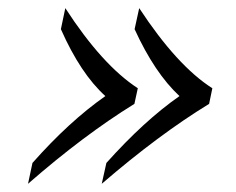

<svg xmlns="http://www.w3.org/2000/svg" viewBox="-20 -449 576 468"><path d="M48.3 -1 59.1 -51.8Q148.4 -152.8 236.8 -214.8Q176.3 -269.5 128.4 -377.9L139.2 -429.2Q229 -290.5 315.9 -233.9L307.6 -195.8Q184.1 -119.6 48.3 -1ZM228 -1 239.3 -51.8Q331.5 -154.8 417.5 -214.8Q356.9 -271 308.1 -377.9L319.3 -429.2Q411.6 -288.6 497.6 -233.9L489.7 -195.8Q366.7 -120.6 228 -1Z"/></svg>

Font: Linux Biolinum G
Style: Italic
Weight: 400
Italic angle: -12°
Designer: Philipp H. Poll
Foundry: Philipp H. Poll
Version: Version 0.5.1